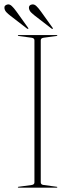

<svg xmlns="http://www.w3.org/2000/svg" viewBox="-43 -861 322 881"><path d="M144 -24Q144 -13.5 158 -12L217 -4Q220 -4 220 -2Q220 0 217 0H42Q39 0 39 -2Q39 -4 42 -4L101 -12Q115 -13.5 115 -24V-676Q115 -686.5 101 -688L42 -696Q39 -696 39 -698Q39 -700 42 -700H217Q220 -700 220 -698Q220 -696 217 -696L158 -688Q144 -686.5 144 -676ZM32.5 -808 85.5 -734Q88 -731 87 -729Q85.5 -727.5 81.5 -729.5L5 -788.5Q-6 -797 -13.2 -804.5Q-20.5 -812 -22.5 -822Q-25 -837 -8.5 -840.5Q1.5 -842.5 11.2 -833.2Q21 -824 32.5 -808ZM145 -808 198 -734Q200.5 -731 199.5 -729Q198 -727.5 194 -729.5L117.5 -788.5Q106.5 -797 99.2 -804.5Q92 -812 90 -822Q87.5 -837.5 103.5 -840.5Q114 -842.5 123.8 -833.2Q133.5 -824 145 -808Z"/></svg>

Font: Fraunces 144pt Thin
Style: Regular
Weight: 100
Version: Version 1.000;[f99f86859]